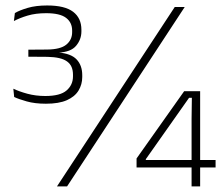

<svg xmlns="http://www.w3.org/2000/svg" viewBox="-20 -664 798 684"><path d="M143.5 -294.5Q104 -294.5 75 -302.8Q46 -311 30.5 -318.5L27.5 -348Q47 -338.5 77 -330.2Q107 -322 141.5 -322Q194.5 -322 217.2 -341.8Q240 -361.5 240 -392V-397.5Q240 -413.5 235 -425.2Q230 -437 219 -445Q208 -453 190.8 -457Q173.5 -461 149.5 -461.5L81 -462V-487L148 -487.5Q195.5 -488 216.2 -505Q237 -522 237 -549.5V-555Q237 -584 215.2 -600.5Q193.5 -617 144.5 -617Q107 -617 78.5 -608.5Q50 -600 29.5 -589L33 -617.5Q50 -627.5 79 -636Q108 -644.5 148 -644.5Q211 -644.5 240.5 -622Q270 -599.5 270 -558V-552Q270 -523.5 251.2 -501Q232.5 -478.5 187.5 -476.5L185 -474L187 -477Q233 -473.5 253 -452.2Q273 -431 273 -396V-389.5Q273 -363.5 260 -341.8Q247 -320 218.5 -307.2Q190 -294.5 143.5 -294.5ZM219 0H183L602.5 -639H638ZM693 0H662.5V-241L663.5 -315.5H653.5L499.5 -97V-82.5L484.5 -94H748V-67.5H466.5V-99.5L636 -339H693Z"/></svg>

Font: Anek Malayalam Medium ExtraLight
Style: Regular
Weight: 250
Version: Version 1.003